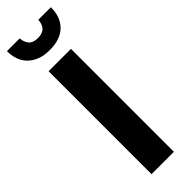

<svg xmlns="http://www.w3.org/2000/svg" viewBox="-277 -825 831 831"><g transform="rotate(-45 138.0 -409.5)"><path d="M206 -630V0H69V-630ZM81 -819Q83 -794 96 -779Q109 -764 139 -764Q192 -764 195 -819H272Q272 -759 237.5 -725Q203 -691 138 -691Q102 -691 76.5 -701.5Q51 -712 34.5 -729.5Q18 -747 10.5 -770Q3 -793 3 -819Z"/></g></svg>

Font: Ek Mukta
Style: Bold
Weight: 700
Designer: Girish Dalvi and Yashodeep Gholap
Foundry: Ek Type
Version: Version 2.538;PS 1.002;hotconv 16.6.51;makeotf.lib2.5.65220;